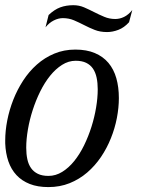

<svg xmlns="http://www.w3.org/2000/svg" viewBox="-20 -724 574 754"><path d="M0.5 -172.4Q0.5 -210 8.5 -251.2Q16.6 -292.5 32.2 -332.3Q47.9 -372.1 71 -407.7Q94.2 -443.4 124.8 -470.5Q155.3 -497.6 193.1 -513.4Q231 -529.3 275.9 -529.3Q320.3 -529.3 352.5 -515.6Q384.8 -502 405.8 -477.1Q426.8 -452.1 436.8 -417Q446.8 -381.8 446.8 -338.9Q446.8 -301.3 439 -260.7Q431.2 -220.2 415.5 -181.2Q399.9 -142.1 376.5 -107.4Q353 -72.8 322.3 -46.4Q291.5 -20 253.4 -4.6Q215.3 10.7 169.9 10.7Q127.9 10.7 96.9 -1.5Q65.9 -13.7 44.9 -36.1Q23.9 -58.6 12.9 -90.3Q2 -122.1 0.5 -161.1ZM277.3 -485.4Q249 -485.4 223.6 -469.2Q198.2 -453.1 176.8 -426.5Q155.3 -399.9 137.9 -364.7Q120.6 -329.6 108.4 -291.7Q96.2 -253.9 89.6 -215.6Q83 -177.2 83 -144Q83 -119.1 87.4 -98.6Q91.8 -78.1 102.1 -63.7Q112.3 -49.3 128.9 -41.3Q145.5 -33.2 170.4 -33.2Q198.7 -33.2 224.4 -49.1Q250 -64.9 271.5 -91.6Q293 -118.2 310.1 -153.1Q327.1 -188 339.1 -225.8Q351.1 -263.7 357.4 -301.8Q363.8 -339.8 363.8 -373.5Q363.8 -398.4 359.4 -419.2Q355 -439.9 345 -454.6Q335 -469.2 318.4 -477.3Q301.8 -485.4 277.3 -485.4ZM170.9 -665Q193.4 -686.5 216.6 -695.1Q239.7 -703.6 268.1 -703.6Q290.5 -703.6 310.3 -695.1Q330.1 -686.5 349.6 -676.5Q369.1 -666.5 389.4 -658Q409.7 -649.4 432.6 -649.4Q450.2 -649.4 467 -657.5Q483.9 -665.5 499.5 -684.6L486.8 -636.7Q467.3 -615.2 444.6 -606.7Q421.9 -598.1 400.4 -598.1Q373 -598.1 351.6 -606.7Q330.1 -615.2 310.3 -625.5Q290.5 -635.7 270.5 -644.3Q250.5 -652.8 226.6 -652.8Q209.5 -652.8 191.4 -643.8Q173.3 -634.8 158.7 -616.7Z"/></svg>

Font: Arian AMU Serif
Style: Italic
Weight: 400
Italic angle: -15°
Designer: Ruben Hakobyan (Tarumian)
Foundry: Ruben Hakobyan (Tarumian)
Version: Version 1.002